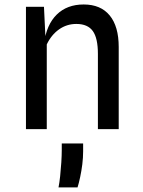

<svg xmlns="http://www.w3.org/2000/svg" viewBox="-20 -577 640 858"><path d="M96 0V-546.5H176.5L186 -348.5L176.5 -382Q187.5 -466.5 233.5 -511.8Q279.5 -557 354 -557Q430 -557 470.2 -508Q510.5 -459 510.5 -367V0H417.5V-336.5Q417.5 -406.5 394.8 -438.2Q372 -470 321 -470Q278.5 -470 244 -445.8Q209.5 -421.5 189 -378.5V0ZM241.5 260.5Q245.5 240.5 248.8 210.2Q252 180 254 148.5Q256 117 256 93.5V64H351.5V99.5Q351.5 127.5 347.8 157.5Q344 187.5 338.2 214.5Q332.5 241.5 326.5 260.5Z"/></svg>

Font: Spline Sans Mono
Style: Regular
Weight: 400
Monospace: yes
Designer: Eben Sorkin, Mirko Velimirovic
Foundry: Sorkin Type
Version: Version 1.004